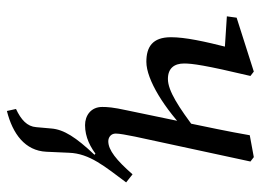

<svg xmlns="http://www.w3.org/2000/svg" viewBox="-122 -406 773 570"><g transform="rotate(90 265.0 -121.5)"><path d="M310 245C378 228 428 191 431 128L434 61C436 -1 476 -47 522 -109H492L434 -20L440 -15C388 40 365 76 362 113L358 158C356 185 336 203 304 218L310 245ZM164 -169C217 -169 304 -223 378 -296H388L369 -318C299 -265 250 -233 215 -233C183 -233 169 -252 169 -281C169 -305 174 -343 206 -478L193 -488L33 -437L29 -408L137 -401L122 -415C103 -340 91 -284 91 -242C91 -187 120 -169 164 -169ZM352 13C423 13 476 -49 522 -109L498 -128C456 -80 426 -56 400 -56C388 -56 377 -64 377 -78C377 -89 381 -110 386 -135L460 -478L447 -488L382 -476C371 -412 357 -347 344 -284L308 -111C299 -70 298 -53 298 -38C298 -4 324 13 352 13Z"/></g></svg>

Font: Source Serif 4 Variable
Style: Italic
Weight: 400
Italic angle: -12°
Designer: Frank Grießhammer
Foundry: Adobe Systems Incorporated
Version: Version 4.004;hotconv 1.0.116;makeotfexe 2.5.65601